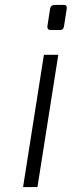

<svg xmlns="http://www.w3.org/2000/svg" viewBox="-20 -754 289 774"><path d="M183 -633Q177 -633 173.5 -637.5Q170 -642 171 -648L182 -719Q185 -734 199 -734H238Q245 -734 247.5 -730Q250 -726 249 -719L238 -648Q236 -633 222 -633ZM73 0 157 -533H215L131 0Z"/></svg>

Font: Exo Thin Light
Style: Italic
Weight: 300
Italic angle: -9°
Version: Version 2.000